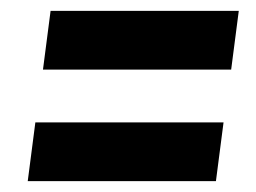

<svg xmlns="http://www.w3.org/2000/svg" viewBox="-20 -507 471 353"><path d="M73 -487H419L405 -379H59ZM45 -282H391L377 -174H31Z"/></svg>

Font: Fira Sans Compressed SemiBold
Style: Italic
Weight: 600
Width: 1
Italic angle: -8°
Designer: bBox Type GmbH & Carrois Corporate GbR & Edenspiekermann AG
Foundry: bBox Type GmbH & Carrois Corporate GbR & Edenspiekermann AG
Version: Version 4.301